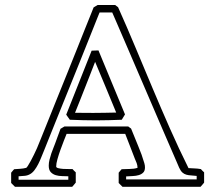

<svg xmlns="http://www.w3.org/2000/svg" viewBox="-20 -721 832 756"><path d="M347.2 -276.4Q370.1 -276.4 392.6 -276.9Q415 -277.3 437.5 -277.8Q417 -328.1 396.2 -377.7Q375.5 -427.2 354.5 -477.5Q343.8 -449.7 334.2 -425.3Q324.7 -400.9 315.2 -377Q305.7 -353 296.1 -328.6Q286.6 -304.2 275.4 -276.9ZM240.7 -269.5Q265.6 -333 290.8 -395.5Q315.9 -458 340.8 -521.5Q347.7 -522 354.2 -522Q360.8 -522 367.7 -522.5Q394 -459 419.9 -396.5Q445.8 -334 472.2 -270.5Q468.8 -265.1 465.8 -260Q462.9 -254.9 459.5 -249.5Q434.1 -248.5 408.7 -247.8Q383.3 -247.1 357.4 -247.1Q331.5 -247.1 306.2 -247.8Q280.8 -248.5 254.9 -249.5ZM23.9 -0.5V-41Q26.9 -44.9 29.8 -48.1Q32.7 -51.3 35.6 -54.7Q47.9 -55.7 59.8 -56.4Q71.8 -57.1 83 -60.1Q85 -60.5 89.8 -68.1Q94.7 -75.7 100.8 -86.9Q106.9 -98.1 113.5 -111.6Q120.1 -125 125.5 -137.2Q129.4 -146 140.6 -174.1Q151.9 -202.1 168 -242.2Q184.1 -282.2 203.6 -330.8Q223.1 -379.4 243.2 -428.7Q263.2 -478 281.7 -524.7Q300.3 -571.3 314.9 -607.9Q329.6 -644.5 338.9 -667.5Q348.1 -690.4 348.6 -691.9Q356 -695.8 364.3 -701.2H433.6Q436 -698.7 439 -697Q441.9 -695.3 444.8 -692.9Q480 -614.3 513.4 -534.2Q546.9 -454.1 580.6 -374Q614.3 -293.9 649.2 -214.8Q684.1 -135.7 722.2 -59.1Q731.9 -58.1 744.9 -57.9Q757.8 -57.6 771 -55.2Q776.9 -48.3 783.7 -42.5V-2Q779.8 2.4 776.6 6.6Q773.4 10.7 769.5 14.6H462.4L447.3 -0.5V-41Q450.2 -44.9 453.1 -48.1Q456.1 -51.3 459 -54.7Q474.1 -55.7 490.7 -55.7Q507.3 -55.7 521.5 -60.1Q521.5 -69.8 518.1 -78.9Q514.6 -87.9 510.7 -96.7Q501 -121.6 491.9 -145.5Q482.9 -169.4 473.1 -193.8H242.2Q238.8 -185.1 231.9 -168Q225.1 -150.9 218.3 -131.8Q211.4 -112.8 206.3 -94.7Q201.2 -76.7 201.2 -65.4Q201.2 -61 209.7 -58.8Q218.3 -56.6 229.2 -55.9Q240.2 -55.2 251 -55.4Q261.7 -55.7 265.6 -55.2Q271.5 -48.3 278.3 -42.5V-2Q274.4 2.4 271.2 6.6Q268.1 10.7 264.2 14.6H39.1ZM249 -13.2V-26.9Q238.3 -27.3 224.9 -27.6Q211.4 -27.8 199.7 -31.2Q188 -34.7 179.9 -43.2Q171.9 -51.8 171.9 -68.8Q171.9 -80.1 175 -92.5Q178.2 -105 182.1 -116.9Q186 -128.9 190.4 -138.9Q194.8 -148.9 196.8 -155.3Q202.1 -169.9 207.5 -184.6Q212.9 -199.2 218.3 -213.9Q225.6 -217.8 233.9 -223.1H484.9Q487.3 -220.7 490.2 -219Q493.2 -217.3 496.1 -214.8Q509.3 -181.2 523.9 -146.7Q538.6 -112.3 548.3 -78.6Q549.8 -73.7 550.3 -69.6Q550.8 -65.4 550.8 -61.5Q550.8 -48.3 543.9 -41.5Q537.1 -34.7 526.4 -31.5Q515.6 -28.3 502.4 -27.8Q489.3 -27.3 476.6 -26.4V-14.6H754.4V-28.3Q742.2 -29.8 732.2 -30.3Q722.2 -30.8 713.6 -33.2Q705.1 -35.6 698.2 -41.7Q691.4 -47.9 685.5 -60.5Q683.1 -66.4 675 -85Q667 -103.5 654.8 -131.6Q642.6 -159.7 627.2 -195.3Q611.8 -231 594.7 -270.8Q577.6 -310.5 559.6 -352.5Q541.5 -394.5 523.9 -435.5Q506.3 -476.6 490 -514.4Q473.6 -552.2 460.2 -583.5Q446.8 -614.7 436.8 -637.7Q426.8 -660.6 421.9 -671.9H372.1Q371.1 -669.9 364.5 -653.3Q357.9 -636.7 347.2 -609.9Q336.4 -583 322.5 -548.1Q308.6 -513.2 293 -474.4Q277.3 -435.5 260.7 -394.5Q244.1 -353.5 228.5 -314.9Q212.9 -276.4 199.2 -242.2Q185.5 -208 175 -182.1Q164.6 -156.2 158.4 -140.6Q152.3 -125 151.9 -124.5Q147.5 -114.3 142.3 -101.1Q137.2 -87.9 130.6 -75Q124 -62 115.7 -51Q107.4 -40 97.2 -34.7Q87.4 -29.3 75.9 -28.6Q64.5 -27.8 53.2 -26.9V-13.2Z"/></svg>

Font: XB Kayhan Pook
Style: Regular
Weight: 700
Designer: Behnam
Foundry: Irmug
Version: Version 7.300 2009